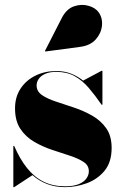

<svg xmlns="http://www.w3.org/2000/svg" viewBox="-20 -762 500 792"><path d="M35 10V-160H38.5Q62 -105.5 92 -68.2Q122 -31 160.5 -12.2Q199 6.5 249 6.5Q283.5 6.5 305 -2.5Q326.5 -11.5 336.5 -25.8Q346.5 -40 346.5 -55.5Q346.5 -80 324.5 -94.2Q302.5 -108.5 268 -119.8Q233.5 -131 194.5 -144Q155.5 -157 120.8 -177.2Q86 -197.5 64 -230.5Q42 -263.5 42 -315Q42 -362 64.8 -396.5Q87.5 -431 126.2 -450Q165 -469 212 -469Q246.5 -469 273.8 -458Q301 -447 323 -429.5L399 -470H402.5V-330H399Q372.5 -368.5 346.5 -399Q320.5 -429.5 288.5 -447.5Q256.5 -465.5 212.5 -465.5Q184 -465.5 166 -457.2Q148 -449 139.5 -436.2Q131 -423.5 131 -410Q131 -385 153.2 -369.8Q175.5 -354.5 210.8 -343Q246 -331.5 285.5 -318.2Q325 -305 360.2 -285Q395.5 -265 418 -233.2Q440.5 -201.5 440.5 -152Q440.5 -92.5 410.8 -57Q381 -21.5 336.8 -5.8Q292.5 10 249 10Q208 10 174.5 -2.8Q141 -15.5 114 -39.5L38.5 10ZM167 -549.5 165.5 -552 235 -688Q254 -725 284.8 -735.8Q315.5 -746.5 344.8 -738.2Q374 -730 387.5 -710.5Q404 -686.5 400.5 -655.2Q397 -624 374.8 -599.2Q352.5 -574.5 312.5 -569Z"/></svg>

Font: Bodoni Moda 48pt Black
Style: Regular
Weight: 900
Designer: Owen Earl
Foundry: indestructible type
Version: Version 2.004